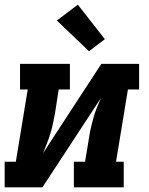

<svg xmlns="http://www.w3.org/2000/svg" viewBox="-21 -804 641 824"><path d="M-1 0V-110H47L98 -420H65V-530H279V-420H231L215 -318Q211 -296 206.5 -274.5Q202 -253 195.5 -231.5Q189 -210 180.5 -189Q172 -168 164 -147L414 -530H576V-420H528L477 -110H510V0H296V-110H344L361 -212Q364 -234 369 -255.5Q374 -277 380 -298.5Q386 -320 394.5 -341Q403 -362 412 -383L161 0ZM361 -584 223 -716 313 -784 429 -636Z"/></svg>

Font: Iosevka Slab XBdExObl
Style: Regular
Weight: 800
Width: 7
Italic angle: -9°
Monospace: yes
Designer: Belleve Invis
Foundry: Belleve Invis
Version: Version 11.1.0; ttfautohint (v1.8.3)